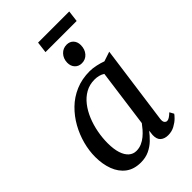

<svg xmlns="http://www.w3.org/2000/svg" viewBox="-263 -990 1098 1098"><g transform="rotate(-45 286.0 -440.5)"><path d="M454 -92.5Q450.5 -69.5 457.5 -60.8Q464.5 -52 473 -52Q482 -52 492.2 -58.5Q502.5 -65 517 -78.5L531 -53Q527 -46 512 -31Q497 -16 473.2 -3Q449.5 10 420 10Q391.5 10 374 -5Q356.5 -20 357.5 -54L361 -85.5Q343.5 -62.5 320.8 -40.5Q298 -18.5 268 -4.2Q238 10 199.5 10Q144.5 10 108.2 -17.2Q72 -44.5 54.2 -91.8Q36.5 -139 36.5 -197.5Q36.5 -247 50.2 -299Q64 -351 90.5 -398.8Q117 -446.5 156 -484.8Q195 -523 246.5 -545Q298 -567 361 -567Q384 -567 411.8 -561Q439.5 -555 460.5 -547L519 -566.5ZM409.5 -496.5Q396 -505.5 380 -509.5Q364 -513.5 346.5 -513.5Q306 -513.5 273.5 -495.2Q241 -477 216.5 -445.5Q192 -414 175.5 -373.8Q159 -333.5 150.8 -289.5Q142.5 -245.5 142.5 -203Q142.5 -154.5 153.2 -121.5Q164 -88.5 183.2 -71.8Q202.5 -55 228 -55Q251 -55 271 -63.8Q291 -72.5 307.8 -86.5Q324.5 -100.5 338 -116Q351.5 -131.5 362 -146ZM362 -630Q336.5 -630 320.2 -647.2Q304 -664.5 304.5 -692.5Q305.5 -725 325.5 -746.2Q345.5 -767.5 375 -767.5Q400.5 -767.5 415.8 -751Q431 -734.5 431 -708.5Q431 -674 411.5 -652Q392 -630 362 -630ZM268 -891H520L511.5 -822.5H259.5Z"/></g></svg>

Font: Merriweather 20pt
Style: Italic
Weight: 400
Italic angle: -7.8°
Version: Version 2.101